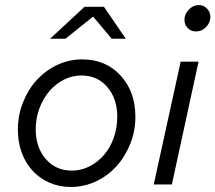

<svg xmlns="http://www.w3.org/2000/svg" viewBox="-20 -733 856 763"><path d="M51 0ZM51 -218Q51 -275 71.5 -326.5Q92 -378 126.5 -415.5Q161 -453 207.5 -475Q254 -497 307 -497Q400 -497 459 -433Q518 -369 518 -269Q518 -212 497.5 -161Q477 -110 442.5 -72Q408 -34 361 -12Q314 10 261 10Q215 10 176.5 -7Q138 -24 110 -54Q82 -84 66.5 -126Q51 -168 51 -218ZM265 -55Q303 -55 336 -72Q369 -89 393.5 -117.5Q418 -146 432 -185.5Q446 -225 446 -269Q446 -341 406.5 -387Q367 -433 304 -433Q266 -433 233 -416Q200 -399 175.5 -370Q151 -341 136.5 -302Q122 -263 122 -219Q122 -147 162 -101Q202 -55 265 -55ZM424 -579 350 -667 240 -579H179L316 -706H393L480 -579Z M759 -608Q739 -608 726 -621.5Q713 -635 713 -655Q713 -677 730.5 -695Q748 -713 770 -713Q789 -713 802.5 -699Q816 -685 816 -666Q816 -643 799 -625.5Q782 -608 759 -608ZM769 -488 663 0H591L698 -488Z"/></svg>

Font: Red Hat Text
Style: Italic
Weight: 400
Italic angle: -12°
Designer: Pentagram / MCKL
Foundry: Pentagram / MCKL
Version: Version 1.005; Red Hat Text Italic